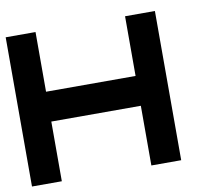

<svg xmlns="http://www.w3.org/2000/svg" viewBox="-72 -709 893 792"><g transform="rotate(-10 375.0 -312.5)"><path d="M125 -375H500V-625H625V0H500V-250H125V0H0V-625H125Z"/></g></svg>

Font: CraftyPE
Style: Regular
Weight: 400
Designer: Erek Butcher
Foundry: Haunted Coop
Version: Version 0.018;April 4, 2024;FontCreator 15.0.0.2962 64-bit